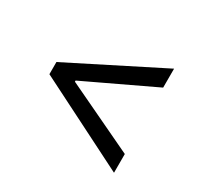

<svg xmlns="http://www.w3.org/2000/svg" viewBox="-114 -706 891 841"><g transform="rotate(30 331.0 -285.0)"><path d="M85 -315.4 545.9 -547.9V-452.1L195.3 -285.6L198.2 -291.5V-277.8L195.3 -282.7L545.9 -116.2V-21.5L85 -253.9Z"/></g></svg>

Font: Inter RS Variable
Style: Regular
Weight: 400
Designer: Rasmus Andersson (customised by Maria Ramos and Noel Pretorius)
Foundry: rsms
Version: Version 3.001;Glyphs 3.2.3 (3260)